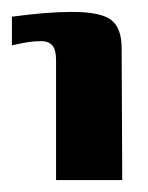

<svg xmlns="http://www.w3.org/2000/svg" viewBox="-24 -548 248 322"><path d="M70 -246V-448Q70 -464 64 -471.5Q58 -479 45 -479Q34 -479 24 -477.5Q14 -476 -4 -472V-520Q26 -524 50 -526Q74 -528 97 -528Q145 -528 162.5 -514.5Q180 -501 180 -467L181 -246Z"/></svg>

Font: Genos
Style: Bold
Weight: 700
Designer: Robert E. Leuschke
Foundry: Robert E. Leuschke
Version: Version 1.010